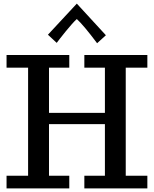

<svg xmlns="http://www.w3.org/2000/svg" viewBox="-20 -1038 848 1058"><path d="M16.1 0V-69.8H134.8V-665H16.1V-734.9H361.8V-665H250V-416H558.1V-665H444.8V-734.9H792V-665H672.9V-69.8H792V0H444.8V-69.8H558.1V-354H250V-69.8H361.8V0ZM515.1 -799.8Q440.4 -899.4 403.3 -933.1Q392.1 -923.3 375.5 -904.5Q358.9 -885.7 341.8 -864.7Q324.7 -843.8 311.5 -826.7L292.5 -801.8L244.1 -846.7L403.3 -1018.1L563.5 -843.8Z"/></svg>

Font: Trocchi
Style: Regular
Weight: 400
Designer: Vernon Adams
Foundry: Vernon Adams
Version: Version 1.101; ttfautohint (v1.8.4.7-5d5b);gftools[0.9.27]